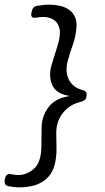

<svg xmlns="http://www.w3.org/2000/svg" viewBox="-25 -753 453 826"><path d="M347 -338Q346 -328 339 -322.5Q332 -317 319 -314Q274 -303 245.5 -267Q217 -231 217 -180Q217 -149 218 -121Q219 -93 214 -62Q208 -26 192 -3.5Q176 19 153.5 31.5Q131 44 106.5 48.5Q82 53 61 53Q48 53 35 51.5Q22 50 11 48Q1 46 -2.5 39.5Q-6 33 -5 22L-4 17Q-2 5 4.5 -0.5Q11 -6 21 -4Q30 -2 38.5 -1Q47 0 53 0Q91 0 121.5 -27.5Q152 -55 153 -122L154 -203Q154 -250 182 -289.5Q210 -329 270 -339Q275 -340 275 -340Q275 -340 270 -341Q213 -351 198 -391Q183 -431 198 -477L223 -558Q237 -603 231 -629.5Q225 -656 206 -668Q187 -680 161 -680Q155 -680 148 -679.5Q141 -679 131 -677Q118 -675 113 -679.5Q108 -684 110 -696L111 -702Q113 -713 119 -720Q125 -727 135 -728Q147 -730 160.5 -731.5Q174 -733 187 -733Q208 -733 230.5 -728.5Q253 -724 271.5 -711.5Q290 -699 299 -676.5Q308 -654 302 -618Q298 -587 288 -559.5Q278 -532 269 -500Q253 -449 270 -413Q287 -377 329 -366Q340 -363 344.5 -358Q349 -353 347 -342Z"/></svg>

Font: Winky Sans Light
Style: Italic
Weight: 300
Italic angle: -8.97852°
Designer: Simon Atzbach
Foundry: typofactur
Version: Version 1.205